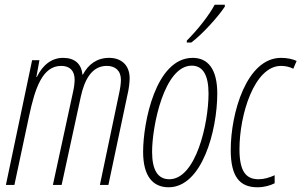

<svg xmlns="http://www.w3.org/2000/svg" viewBox="-20 -783 1276 813"><path d="M5 0H41L103 -291C128 -408 159 -504 239 -504C276 -504 296 -483 296 -446C296 -433 294 -415 290 -397L204 0H241L322 -373C337 -442 367 -504 432 -504C468 -504 492 -484 492 -445C492 -429 489 -408 483 -381L403 0H439L520 -383C525 -403 529 -433 529 -451C529 -510 491 -538 442 -538C391 -538 354 -511 331 -467H329C325 -513 296 -538 247 -538C200 -538 161 -509 136 -457H134L147 -528H116Z M771 -611V-603H790C835 -636 904 -712 932 -755V-763H889C867 -721 820 -660 771 -611ZM694 10C836 10 900 -231 900 -387C900 -490 861 -538 796 -538C639 -538 586 -264 586 -140C586 -36 628 10 694 10ZM697 -24C649 -24 624 -62 624 -140C624 -249 675 -505 792 -505C839 -505 863 -465 863 -387C863 -258 809 -24 697 -24Z M1070 10C1100 10 1125 2 1143 -7V-41C1121 -31 1098 -24 1075 -24C1021 -24 994 -58 994 -151C994 -298 1057 -504 1170 -504C1188 -504 1206 -500 1222 -492L1236 -525C1219 -533 1196 -538 1170 -538C1024 -538 957 -304 957 -148C957 -35 995 10 1070 10Z"/></svg>

Font: Noto Sans ExtraCondensed ExtraLight
Style: Italic
Weight: 200
Width: 2
Italic angle: -12°
Designer: Monotype Design Team
Foundry: Monotype Imaging Inc.
Version: Version 2.013